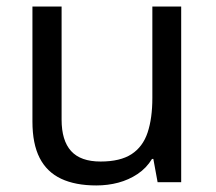

<svg xmlns="http://www.w3.org/2000/svg" viewBox="-20 -556 658 586"><path d="M533 -536V0H461L448 -71H444Q427 -43 400 -25Q373 -7 341 1.5Q309 10 274 10Q210 10 166.5 -10.5Q123 -31 101 -74Q79 -117 79 -185V-536H168V-191Q168 -127 197 -95Q226 -63 287 -63Q347 -63 381.5 -85.5Q416 -108 430.5 -151.5Q445 -195 445 -257V-536Z"/></svg>

Font: Noto Sans Gujarati
Style: Regular
Weight: 400
Designer: Jelle Bosma - Monotype Design Team, Universal Thirst
Foundry: Monotype Imaging Inc.
Version: Version 2.102